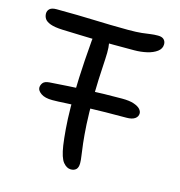

<svg xmlns="http://www.w3.org/2000/svg" viewBox="-107 -806 857 915"><g transform="rotate(15 321.5 -349.0)"><path d="M153.6 -283.2Q116.8 -283.2 97.6 -296.6Q78.4 -310 78.4 -325Q78.4 -337.2 86.7 -348.3Q95 -359.4 118.4 -361.2Q211.2 -367.8 297.5 -372Q383.8 -376.2 472.8 -376.2Q510.2 -376.2 532 -368.6Q553.8 -361 563 -350.6Q572.2 -340.2 572.2 -329.6Q572.2 -313.6 558.2 -303.6Q544.2 -293.6 516.6 -293.6Q402.8 -293.6 332.4 -291Q262 -288.4 221 -285.8Q180 -283.2 153.6 -283.2ZM323.8 13Q303.4 13 286.1 -7.9Q268.8 -28.8 259.8 -88.2Q255.2 -120.4 251.4 -166.3Q247.6 -212.2 246.8 -274.4Q246 -336.6 249.4 -418.5Q252.8 -500.4 261.8 -606.4Q263.8 -628.8 273.3 -642.4Q282.8 -656 299.4 -656Q330.2 -656 340.5 -630Q350.8 -604 346.8 -538Q340 -428 338.9 -348.4Q337.8 -268.8 341.1 -213.7Q344.4 -158.6 348.6 -122.4Q352.8 -86.2 356.2 -64.1Q359.6 -42 359.6 -27.4Q359.6 -5.6 349.9 3.7Q340.2 13 323.8 13ZM468.4 -613.6Q412.6 -613.6 367.5 -613.6Q322.4 -613.6 282.3 -614.6Q242.2 -615.6 201.6 -616.9Q161 -618.2 114.2 -619.8Q74.6 -621.4 53.8 -629.1Q33 -636.8 25.3 -648.3Q17.6 -659.8 17.6 -674.2Q17.6 -688.2 27.7 -697.5Q37.8 -706.8 61.4 -706.8Q119.2 -706.8 164.1 -705.7Q209 -704.6 248.5 -703.4Q288 -702.2 327.8 -701.1Q367.6 -700 415 -700Q459 -700 483.1 -702.8Q507.2 -705.6 524 -708.1Q540.8 -710.6 561 -710.6Q581 -710.6 590.2 -701.3Q599.4 -692 599.4 -677.8Q599.4 -656 580.1 -641.6Q560.8 -627.2 530.8 -620.4Q500.8 -613.6 468.4 -613.6Z"/></g></svg>

Font: Shantell Sans Light
Style: Regular
Weight: 300
Designer: Stephen Nixon, Anya Danilova, Shantell Martin
Foundry: Arrow Type
Version: Version 1.011;[c5ecc13dd]